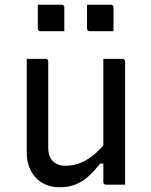

<svg xmlns="http://www.w3.org/2000/svg" viewBox="-20 -781 640 812"><path d="M173 -532Q177 -532 179 -530.5Q181 -529 182.5 -527Q184 -525 184 -521Q184 -476 184 -429.5Q184 -383 184 -336.5Q184 -290 184 -245Q184 -200 184 -157Q184 -119 203.5 -99.5Q223 -80 256 -80Q280 -80 302 -86Q324 -92 345.5 -104.5Q367 -117 388.5 -136.5Q410 -156 432 -183V-89H403Q380 -59 355 -36Q330 -13 300 -1Q270 11 233 11Q200 11 174 0Q148 -11 130 -31Q112 -51 102.5 -77.5Q93 -104 93 -136Q93 -181 93 -225.5Q93 -270 93 -315.5Q93 -361 93 -405Q93 -437 93 -468.5Q93 -500 93 -532Q113 -532 133 -532Q153 -532 173 -532ZM498 -532Q502 -532 504 -530.5Q506 -529 507.5 -527Q509 -525 509 -521Q509 -451 509 -380.5Q509 -310 509 -239.5Q509 -169 509 -99Q509 -78 509 -59.5Q509 -41 509 -25.5Q509 -10 509 0Q495 0 481.5 0Q468 0 454.5 0Q441 0 428 0Q425 0 422.5 -1.5Q420 -3 418.5 -5Q417 -7 417 -11Q417 -98 417 -185Q417 -272 417 -359Q417 -446 417 -532Q432 -532 445 -532Q458 -532 471.5 -532Q485 -532 498 -532ZM140 -761Q165 -761 190.5 -761Q216 -761 241 -761Q245 -761 247 -759.5Q249 -758 250.5 -756Q252 -754 252 -750V-649Q227 -649 201.5 -649Q176 -649 151 -649Q148 -649 145.5 -650.5Q143 -652 141.5 -654.5Q140 -657 140 -660ZM348 -761Q373 -761 398.5 -761Q424 -761 449 -761Q453 -761 455 -759.5Q457 -758 458.5 -756Q460 -754 460 -750V-649Q435 -649 409.5 -649Q384 -649 359 -649Q356 -649 353.5 -650.5Q351 -652 349.5 -654.5Q348 -657 348 -660Z"/></svg>

Font: Recursive
Style: Regular
Weight: 400
Version: Version 1.085